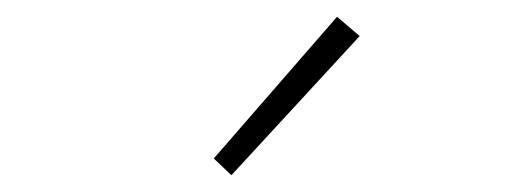

<svg xmlns="http://www.w3.org/2000/svg" viewBox="-20 -840 626 229"><path d="M256 -631 235 -651 382 -820 409 -797Z"/></svg>

Font: Noto Sans TC Thin
Style: Regular
Weight: 100
Designer: Ryoko NISHIZUKA 西塚涼子 (kana, bopomofo & ideographs); Paul D. Hunt (Latin, Greek & Cyrillic); Sandoll Communications 산돌커뮤니
Foundry: Adobe
Version: Version 2.004-H2;hotconv 1.0.118;makeotfexe 2.5.65603